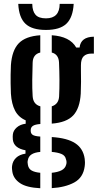

<svg xmlns="http://www.w3.org/2000/svg" viewBox="-20 -790 508 994"><path d="M188.5 184.5Q117.5 181 83.8 158.2Q50 135.5 44 100Q43 94 42.2 85.2Q41.5 76.5 42.5 69Q45.5 44 63.2 27Q81 10 112 5.5V-12Q51.5 -23 46.5 -67Q45.5 -76.5 45.8 -81.8Q46 -87 46.5 -93.5Q48.5 -114 66.5 -130Q84.5 -146 113 -149.5V-167Q76 -183 58 -217.2Q40 -251.5 36.5 -305Q35.5 -335.5 35 -358.2Q34.5 -381 35 -403Q35.5 -425 36.5 -453Q42 -529.5 77.2 -566Q112.5 -602.5 188.5 -607.5V-518Q150 -509 149 -465Q147.5 -423 147 -377Q146.5 -331 149 -292.5Q151.5 -249.5 189 -239.5V-148Q161.5 -146 150.2 -138.2Q139 -130.5 139 -116.5V-112.5Q139 -99 149 -92Q159 -85 188.5 -83V-3.5Q130.5 1.5 124.5 38Q122.5 44 122.8 51.2Q123 58.5 124.5 64Q128 84 144.2 93Q160.5 102 188.5 104.5ZM248 -150V-239.5Q283.5 -250.5 286 -290.5Q288 -329.5 287.8 -376.2Q287.5 -423 285.5 -467.5Q283 -509 248 -518V-607.5Q342 -601.5 374.5 -544H392Q398 -599 466 -600V-512.5H452.5Q427.5 -512.5 413.2 -498.8Q399 -485 399 -452V-425Q399.5 -391 399.5 -366.2Q399.5 -341.5 398 -305Q393.5 -229 358.8 -192.2Q324 -155.5 248 -150ZM248 184V104.5Q279 101.5 298.2 91.8Q317.5 82 322.5 62.5Q327 49 321.5 34.5Q317.5 15 298 7Q278.5 -1 248 -3.5V-80.5Q328.5 -75.5 369.8 -48.2Q411 -21 418.5 32Q419.5 39.5 419.8 49.5Q420 59.5 418.5 71Q411 129.5 364.2 154.8Q317.5 180 248 184ZM218 -635Q145.5 -635 111.8 -667Q78 -699 74.5 -770H147Q147.5 -732.5 163.8 -713.8Q180 -695 218 -695Q288.5 -695 289 -770H361.5Q357.5 -699.5 323.8 -667.2Q290 -635 218 -635Z"/></svg>

Font: Big Shoulders Stencil Text
Style: Bold
Weight: 700
Designer: Patric King
Foundry: XO Type Co
Version: Version 1.000